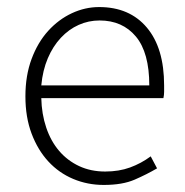

<svg xmlns="http://www.w3.org/2000/svg" viewBox="-20 -512 523 544"><path d="M274 12Q228 12 187.5 -5Q147 -22 117 -54.5Q87 -87 69.5 -133.5Q52 -180 52 -239Q52 -298 69.5 -345Q87 -392 116.5 -424.5Q146 -457 183.5 -474.5Q221 -492 261 -492Q347 -492 396 -434Q445 -376 445 -270Q445 -261 445 -252Q445 -243 443 -234H97Q98 -189 111 -150.5Q124 -112 147.5 -84.5Q171 -57 204 -41.5Q237 -26 278 -26Q317 -26 348.5 -37.5Q380 -49 407 -69L425 -35Q396 -18 361.5 -3Q327 12 274 12ZM97 -270H403Q403 -363 365 -408.5Q327 -454 262 -454Q231 -454 203 -441.5Q175 -429 152.5 -405Q130 -381 115.5 -347Q101 -313 97 -270Z"/></svg>

Font: CV Source Sans Light
Style: Regular
Weight: 300
Designer: Paul D. Hunt
Foundry: Adobe Systems Incorporated
Version: Version 3.001